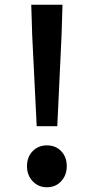

<svg xmlns="http://www.w3.org/2000/svg" viewBox="-20 -777 397 811"><path d="M116 -628 112 -757H244L240 -628L222 -244H135ZM94 -75Q94 -114 118 -138.5Q142 -163 178 -163Q215 -163 238.5 -138.5Q262 -114 262 -75Q262 -37 238.5 -11.5Q215 14 178 14Q142 14 118 -11.5Q94 -37 94 -75Z"/></svg>

Font: Merged Yaku Han JP SemiBold
Style: Regular
Weight: 600
Designer: Ryoko NISHIZUKA 西塚涼子 (kana, bopomofo & ideographs); Paul D. Hunt (Latin, Greek & Cyrillic); Sandoll Communications 산돌커뮤니
Foundry: Adobe
Version: Version 2.004